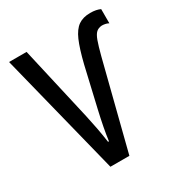

<svg xmlns="http://www.w3.org/2000/svg" viewBox="-136 -636 679 728"><g transform="rotate(-30 203.5 -271.5)"><path d="M362.8 -543.5Q377 -543.5 387.7 -541.3Q398.4 -539.1 406.7 -535.2V-473.1Q399.4 -477.1 391.8 -478.5Q384.3 -480 377.4 -480Q362.3 -479 352.8 -470.5Q343.3 -461.9 335.7 -440.9Q328.1 -419.9 317.9 -380.9L221.2 0H138.2L3.9 -536.1H80.6L154.3 -212.9Q161.1 -182.6 167 -151.4Q172.9 -120.1 177.7 -86.4H181.6Q185.1 -113.3 191.2 -145.3Q197.3 -177.2 205.6 -212.9L245.6 -385.3Q260.7 -446.8 275.6 -481Q290.5 -515.1 311 -529.3Q331.5 -543.5 362.8 -543.5Z"/></g></svg>

Font: Open Sans Condensed
Style: Regular
Weight: 400
Width: 3
Designer: Monotype Design Team
Foundry: Monotype Imaging Inc.
Version: Version 3.000